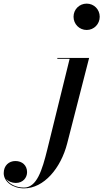

<svg xmlns="http://www.w3.org/2000/svg" viewBox="-244 -780 570 1060"><path d="M162 -687.5C162 -647 194 -614.5 234.5 -614.5C275 -614.5 306.5 -647 306.5 -687.5C306.5 -728 275 -760 234.5 -760C194 -760 162 -728 162 -687.5ZM248 -460H72.5V-455.5H140.5L17.5 43.5C-11.5 162 -41.5 255.5 -111.5 255.5C-156 255.5 -193.5 236 -210 208C-198 221.5 -178.5 230 -157 230C-117 230 -94.5 201 -94.5 170.5C-94.5 133 -121.5 109 -159 109C-194.5 109 -223.5 133.5 -223.5 176C-223.5 223.5 -173 260 -111.5 260C-1.5 260 92 148.5 127 11.5Z"/></svg>

Font: Bodoni* 36pt Medium
Style: Italic
Weight: 500
Italic angle: -13°
Version: Version 2.3